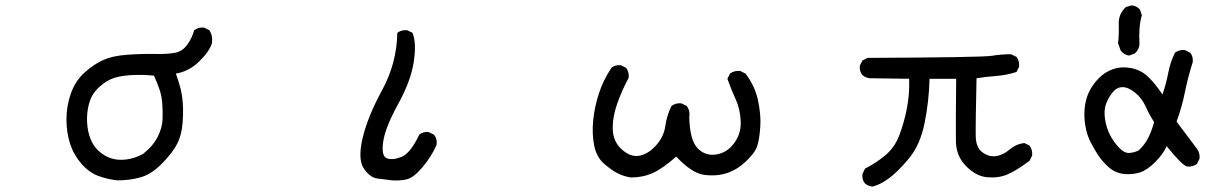

<svg xmlns="http://www.w3.org/2000/svg" viewBox="-20 -653 4540 718"><path d="M418.9 21.5Q381.8 17.6 347.7 4.9Q313.5 -7.8 284.7 -40.5Q255.9 -73.2 242.2 -115.2Q228.5 -157.2 228.5 -207Q228.5 -256.8 245.1 -303.7Q261.7 -350.6 296.4 -381.8Q331.1 -413.1 366.2 -428.7Q401.4 -444.3 454.6 -448.2Q507.8 -452.1 559.1 -451.2Q610.4 -450.2 636.7 -456.1Q663.1 -461.9 680.7 -486.3Q698.2 -510.7 706.1 -540Q721.7 -551.8 743.2 -549.8L762.7 -540Q776.4 -520.5 772.5 -491.2Q762.7 -460 724.6 -422.9Q686.5 -385.7 637.7 -377.9Q647.5 -350.6 654.3 -325.2Q661.1 -299.8 663.6 -266.6Q666 -233.4 662.6 -191.4Q659.2 -149.4 643.6 -117.2Q627.9 -85 587.9 -43.5Q547.9 -2 506.8 9.8Q465.8 21.5 418.9 21.5ZM514.6 -77.1Q553.7 -108.4 570.3 -142.6Q586.9 -176.8 587.9 -206.1Q588.9 -235.4 586.9 -264.6Q585 -293.9 576.2 -319.3Q567.4 -344.7 555.7 -370.1Q507.8 -375 463.4 -371.6Q418.9 -368.2 393.6 -356.4Q368.2 -344.7 344.7 -321.3Q321.3 -297.9 312.5 -263.7Q303.7 -229.5 305.7 -195.3Q307.6 -161.1 318.4 -133.8Q329.1 -106.4 349.6 -87.9Q370.1 -69.3 395.5 -61Q420.9 -52.7 452.1 -56.6Q483.4 -60.5 514.6 -77.1Z M1446.3 21.5Q1418.9 17.6 1391.6 14.6Q1364.3 11.7 1340.8 -22.5Q1317.4 -56.6 1335.9 -136.2Q1354.5 -215.8 1409.2 -316.4Q1463.9 -417 1465.8 -530.3Q1481.4 -542 1502.9 -540L1522.5 -530.3Q1538.1 -493.2 1527.3 -421.9Q1516.6 -350.6 1468.8 -263.7Q1420.9 -176.8 1413.1 -123.5Q1405.3 -70.3 1425.8 -61.5Q1446.3 -52.7 1480.5 -65.9Q1514.6 -79.1 1547.9 -149.4Q1561.5 -161.1 1583 -159.2L1602.5 -149.4Q1616.2 -133.8 1612.3 -110.4Q1592.8 -66.4 1559.6 -27.3Q1526.4 11.7 1501 17.6Q1475.6 23.4 1446.3 21.5Z M2338.9 10.7Q2313.5 6.8 2290 -4.9Q2266.6 -16.6 2238.8 -41Q2210.9 -65.4 2202.1 -108.4Q2193.4 -151.4 2198.2 -202.1Q2203.1 -252.9 2219.7 -303.7Q2236.3 -354.5 2266.6 -399.4Q2280.3 -411.1 2301.8 -409.2L2321.3 -399.4Q2333 -383.8 2331.1 -362.3Q2305.7 -315.4 2288.1 -265.6Q2270.5 -215.8 2271.5 -169.9Q2272.5 -124 2304.7 -94.7Q2336.9 -65.4 2369.1 -70.3Q2401.4 -75.2 2431.6 -107.4Q2461.9 -139.6 2467.8 -180.7Q2473.6 -221.7 2491.2 -256.8Q2506.8 -268.6 2528.3 -266.6L2547.9 -256.8Q2561.5 -239.3 2557.6 -213.9Q2559.6 -129.9 2587.9 -99.6Q2616.2 -69.3 2657.2 -75.2Q2698.2 -81.1 2725.1 -117.2Q2752 -153.3 2750 -199.2Q2748 -245.1 2731 -282.2Q2713.9 -319.3 2700.2 -358.4L2710 -377.9Q2725.6 -389.6 2748 -387.7L2767.6 -377.9Q2802.7 -333 2814.5 -278.3Q2826.2 -223.6 2823.2 -179.7Q2820.3 -135.7 2812.5 -109.4Q2804.7 -83 2771 -50.8Q2737.3 -18.6 2699.2 -5.9Q2661.1 6.8 2614.3 1Q2567.4 -4.9 2508.8 -67.4Q2458 -22.5 2420.9 -5.9Q2383.8 10.7 2338.9 10.7Z M3242.2 44.9Q3226.6 43 3214.8 33.2Q3203.1 19.5 3205.1 -2L3214.8 -22.5Q3253.9 -42 3289.6 -71.3Q3325.2 -100.6 3342.8 -146.5Q3360.4 -192.4 3371.1 -246.1Q3381.8 -299.8 3379.9 -358.4L3232.4 -360.4Q3216.8 -362.3 3205.1 -372.1Q3193.4 -385.7 3195.3 -407.2L3205.1 -426.8L3224.6 -436.5Q3653.3 -438.5 3688.5 -444.3Q3723.6 -450.2 3760.7 -450.2L3781.2 -440.4Q3793 -424.8 3791 -403.3L3781.2 -383.8Q3745.1 -372.1 3707 -369.1Q3668.9 -366.2 3631.8 -360.4Q3627.9 -183.6 3628.9 -142.1Q3629.9 -100.6 3654.3 -83Q3678.7 -65.4 3705.1 -69.3Q3731.4 -73.2 3755.4 -93.8Q3779.3 -114.3 3810.5 -118.2L3830.1 -108.4Q3841.8 -92.8 3839.8 -71.3L3830.1 -51.8Q3779.3 -13.7 3745.6 0Q3711.9 13.7 3670.9 9.8Q3629.9 5.9 3592.8 -31.7Q3555.7 -69.3 3554.7 -123.5Q3553.7 -177.7 3555.7 -358.4H3456.1Q3454.1 -274.4 3437.5 -192.4Q3420.9 -110.4 3377.9 -59.1Q3335 -7.8 3301.8 15.6Q3268.6 39.1 3242.2 44.9Z M4185.5 -2Q4150.4 -5.9 4126 -27.8Q4101.6 -49.8 4086.9 -72.3Q4072.3 -94.7 4058.6 -121.1Q4044.9 -147.5 4039.1 -180.7Q4033.2 -213.9 4036.1 -247.1Q4039.1 -280.3 4051.8 -307.6Q4064.5 -335 4087.9 -359.4Q4111.3 -383.8 4142.6 -394.5Q4173.8 -405.3 4210 -398.4Q4246.1 -391.6 4272.5 -366.7Q4298.8 -341.8 4327.1 -299.8Q4340.8 -338.9 4348.6 -379.9Q4356.4 -420.9 4374 -456.1Q4389.6 -467.8 4411.1 -465.8L4430.7 -456.1Q4442.4 -442.4 4440.4 -420.9Q4422.9 -366.2 4411.1 -308.6Q4399.4 -251 4379.9 -198.2L4456.1 -96.7Q4467.8 -81.1 4465.8 -59.6L4456.1 -40Q4440.4 -28.3 4418.9 -30.3Q4399.4 -36.1 4342.8 -106.4Q4330.1 -77.1 4299.8 -46.9Q4269.5 -16.6 4243.2 -8.3Q4216.8 0 4185.5 -2ZM4238.3 -90.8Q4261.7 -112.3 4274.9 -139.6Q4288.1 -167 4295.9 -196.3Q4277.3 -225.6 4263.7 -255.9Q4250 -286.1 4224.6 -306.6Q4199.2 -327.1 4177.7 -327.1Q4156.2 -327.1 4140.6 -307.6Q4125 -288.1 4116.2 -264.6Q4107.4 -241.2 4112.3 -208Q4117.2 -174.8 4130.9 -148.4Q4144.5 -122.1 4165 -100.6Q4185.5 -79.1 4204.6 -81.1Q4223.6 -83 4238.3 -90.8ZM4223.6 -453.1 4203.1 -445.3Q4185.5 -446.3 4170.9 -463.9L4161.1 -491.2Q4165 -525.4 4163.6 -562.5Q4162.1 -599.6 4189.5 -626L4210 -632.8Q4228.5 -632.8 4243.2 -617.2L4250 -595.7Q4237.3 -553.7 4241.2 -488.3Q4240.2 -467.8 4223.6 -453.1Z"/></svg>

Font: JasonHandwriting2
Style: Regular
Weight: 400
Version: Version 1.05.10